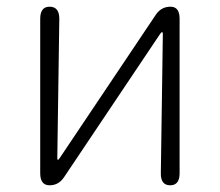

<svg xmlns="http://www.w3.org/2000/svg" viewBox="-20 -553 656 573"><path d="M128 0Q100 0 100 -36V-497Q100 -533 128 -533Q157 -533 157 -497L151 -81Q151 -76 153 -76Q155 -76 160 -84L445 -509Q461 -533 489 -533Q516 -533 516 -497V-36Q516 0 488 0Q459 0 460 -37L466 -452Q466 -457 463.5 -457Q461 -457 456 -449L171 -24Q155 0 128 0Z"/></svg>

Font: Resource Han Rounded CN Light
Style: Regular
Weight: 300
Designer: Cyano Hao (round all glyphs); Ryoko NISHIZUKA 西塚涼子 (kana, bopomofo & ideographs); Paul D. Hunt (Latin, Greek & Cyrillic)
Foundry: Cyano Hao
Version: 0.990